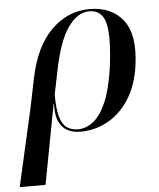

<svg xmlns="http://www.w3.org/2000/svg" viewBox="-103 -593 731 881"><g transform="rotate(-5 263.0 -153.0)"><path d="M-48 240 32 -113 60 -249Q89 -395 165 -470.5Q241 -546 342 -546Q443 -546 496 -478.5Q549 -411 530 -271Q517 -178 476.5 -115.5Q436 -53 377.5 -21Q319 11 252 11Q220 11 194.5 -1.5Q169 -14 154.5 -43.5Q140 -73 142 -126H140L71 240ZM242 -1Q279 -1 312.5 -27Q346 -53 371.5 -111.5Q397 -170 411 -266Q430 -408 415 -472Q400 -536 339 -536Q286 -536 241.5 -473.5Q197 -411 169 -267L149 -169Q149 -103 159.5 -66.5Q170 -30 191 -15.5Q212 -1 242 -1Z"/></g></svg>

Font: Noto Serif Display Medium
Style: Italic
Weight: 500
Italic angle: -12°
Designer: Monotype Design Team
Foundry: Monotype Imaging Inc.
Version: Version 2.009